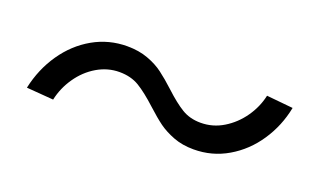

<svg xmlns="http://www.w3.org/2000/svg" viewBox="-35 -493 608 376"><g transform="rotate(20 269.0 -305.0)"><path d="M184.6 -377.9Q209 -377.9 228 -370.8Q247.1 -363.8 260.7 -353.5Q274.4 -343.3 292 -327.1Q314 -306.6 330.8 -296.4Q347.7 -286.1 370.1 -286.1Q395.5 -286.1 417.2 -299.3Q439 -312.5 454.1 -334Q469.2 -355.5 474.6 -380.4L529.8 -375Q522 -335.4 500.2 -303Q478.5 -270.5 446 -251.5Q413.6 -232.4 375 -232.4Q351.6 -232.4 333 -239.5Q314.5 -246.6 301 -256.3Q287.6 -266.1 269.5 -282.7Q246.1 -304.2 228.8 -314.7Q211.4 -325.2 187.5 -325.2Q163.1 -325.2 141.1 -312.3Q119.1 -299.3 104 -277.3Q88.9 -255.4 83.5 -230L27.3 -234.4Q36.1 -275.4 58.6 -308.1Q81.1 -340.8 113.8 -359.4Q146.5 -377.9 184.6 -377.9Z"/></g></svg>

Font: Reddit Sans Vanilla Light
Style: Italic
Weight: 300
Italic angle: -11.25°
Designer: Stephen Hutchings
Version: Version 1.013